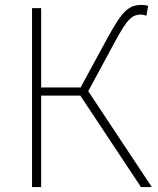

<svg xmlns="http://www.w3.org/2000/svg" viewBox="-20 -759 643 779"><path d="M596 0H552L306 -371H147V0H110V-726H147V-404H307L414 -601Q438 -645 455.5 -672Q473 -699 489 -714Q505 -729 520.5 -734Q536 -739 555 -739Q563 -739 569.5 -738Q576 -737 581 -735L574 -695Q562 -700 552 -700Q540 -700 529.5 -696.5Q519 -693 507 -682Q495 -671 480.5 -648.5Q466 -626 446 -589L338 -389Z"/></svg>

Font: SpoqaHanSansJP-Thin
Style: Regular
Weight: 250
Designer: [Source Han Sans]
Ryoko NISHIZUKA  (kana & ideographs); Paul D. Hunt (Latin, Greek & Cyrillic); Wenlong ZHANG  (bopomofo
Foundry: Spoqa (http://bi.spoqa.com)
Version: Version 1.002.20150607